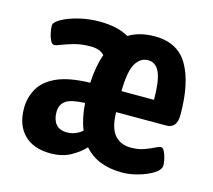

<svg xmlns="http://www.w3.org/2000/svg" viewBox="-83 -629 816 736"><g transform="rotate(15 325.0 -261.5)"><path d="M174 7Q106 7 69 -30.5Q32 -68 32 -134Q32 -177 52.5 -213Q73 -249 121 -270.5Q169 -292 252 -294Q256 -363 273 -409Q256 -429 218 -429Q182 -429 153.5 -421Q125 -413 106.5 -405.5Q88 -398 81 -398Q72 -398 65.5 -411Q59 -424 56 -440.5Q53 -457 53 -468Q53 -481 78.5 -495.5Q104 -510 144 -520Q184 -530 226 -530Q298 -530 343 -504Q385 -530 446 -530Q537 -530 577.5 -460.5Q618 -391 618 -264Q618 -211 576 -211H377Q378 -149 401.5 -121.5Q425 -94 466 -94Q495 -94 517.5 -102Q540 -110 555.5 -118Q571 -126 578 -126Q586 -126 592 -114Q598 -102 601.5 -86.5Q605 -71 605 -61Q605 -43 580.5 -27.5Q556 -12 522 -2.5Q488 7 459 7Q359 7 308 -53Q286 -29 253 -11Q220 7 174 7ZM376 -294H505Q505 -368 490.5 -401.5Q476 -435 444 -435Q414 -435 395.5 -404Q377 -373 376 -294ZM214 -87Q248 -87 275 -110Q257 -154 253 -214Q198 -212 177 -197Q156 -182 156 -152Q156 -122 170.5 -104.5Q185 -87 214 -87Z"/></g></svg>

Font: Asap Condensed SemiBold
Style: Regular
Weight: 600
Width: 3
Designer: Pablo Cosgaya
Foundry: Omnibus-Type
Version: Version 3.001; ttfautohint (v1.8.4.7-5d5b)